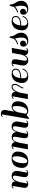

<svg xmlns="http://www.w3.org/2000/svg" viewBox="1926 -2614 715 4608"><g transform="rotate(-90 2284.0 -310.5)"><path d="M486 -263Q486 -232 467 -143.5Q448 -55 446 -11Q458 -11 470.5 -18Q483 -25 490 -32L496 -39L511 -27Q509 -23 504 -17Q499 -11 477.5 -1Q456 9 427 9Q336 9 336 -73Q336 -108 354 -198Q372 -288 372 -316Q372 -359 331 -359Q298 -359 267.5 -316Q237 -273 217 -198L183 -11Q214 -14 234 -39L249 -27Q219 9 174 9Q129 9 103.5 -14Q78 -37 78 -74Q78 -88 94 -184L127 -369Q97 -366 77 -341L62 -353Q92 -389 137 -389Q183 -389 208 -366Q233 -343 233 -301V-295Q274 -389 361 -389Q420 -389 453 -355.5Q486 -322 486 -263Z M558 -135Q558 -185 568.5 -226.5Q579 -268 603 -306.5Q627 -345 675.5 -367Q724 -389 793 -389Q869 -389 909.5 -350.5Q950 -312 950 -245Q950 -131 889.5 -61Q829 9 715 9Q638 9 598 -29.5Q558 -68 558 -135ZM717 -14Q764 -14 800.5 -94.5Q837 -175 837 -286Q837 -370 792 -370Q746 -370 708.5 -293.5Q671 -217 671 -94Q671 -14 717 -14Z M1672 -263Q1672 -232 1653 -143.5Q1634 -55 1632 -11Q1644 -11 1656.5 -18Q1669 -25 1676 -32L1682 -39L1697 -27Q1695 -23 1690 -17Q1685 -11 1663.5 -1Q1642 9 1613 9Q1522 9 1522 -73Q1522 -108 1540 -198Q1558 -288 1558 -316Q1558 -359 1517 -359Q1454 -359 1410 -187Q1407 -174 1401 -145Q1395 -116 1391.5 -98.5Q1388 -81 1384.5 -56Q1381 -31 1380 -11Q1392 -11 1404.5 -18Q1417 -25 1424 -32L1430 -39L1445 -27Q1443 -23 1438 -17Q1433 -11 1411.5 -1Q1390 9 1361 9Q1270 9 1270 -73Q1270 -108 1288 -198Q1306 -288 1306 -316Q1306 -359 1265 -359Q1203 -359 1161 -200L1125 0H1005L1071 -369Q1041 -366 1021 -341L1006 -353Q1036 -389 1081 -389Q1127 -389 1152 -366Q1177 -343 1177 -301V-298Q1216 -389 1295 -389Q1351 -389 1383.5 -358.5Q1416 -328 1419 -273Q1438 -328 1467 -358.5Q1496 -389 1547 -389Q1606 -389 1639 -355.5Q1672 -322 1672 -263Z M1926 9Q1863 9 1834 -33L1750 27H1731L1843 -628Q1813 -625 1793 -600L1778 -612Q1808 -648 1853 -648Q1899 -648 1924 -625Q1949 -602 1949 -560Q1949 -552 1947 -534Q1931 -445 1908 -320Q1950 -388 2016 -388Q2084 -388 2120 -349.5Q2156 -311 2156 -244Q2156 -126 2092 -58.5Q2028 9 1926 9ZM1895 -248Q1870 -117 1858 -50Q1875 -18 1919 -18Q1974 -18 2008.5 -94.5Q2043 -171 2043 -285Q2043 -331 2033.5 -348Q2024 -365 2003 -365Q1974 -365 1947.5 -335Q1921 -305 1909 -278.5Q1897 -252 1897 -248Z M2226 -341 2211 -353Q2241 -389 2286 -389Q2332 -389 2357 -366Q2382 -343 2382 -301V-295Q2427 -389 2499 -389Q2576 -389 2576 -309Q2576 -276 2554 -239Q2532 -202 2510 -168.5Q2488 -135 2488 -109H2464Q2464 -146 2507 -209Q2550 -272 2550 -305Q2550 -341 2536.5 -353.5Q2523 -366 2499 -366Q2470 -366 2444.5 -343Q2419 -320 2401.5 -285Q2384 -250 2377 -232Q2370 -214 2366 -200V-199L2330 0H2210L2276 -369Q2246 -366 2226 -341Z M2813 -389Q2940 -389 2940 -288Q2940 -225 2880.5 -192.5Q2821 -160 2711 -159Q2709 -123 2709 -102Q2709 -57 2729.5 -35.5Q2750 -14 2782 -14Q2812 -14 2837.5 -26Q2863 -38 2878 -54.5Q2893 -71 2904 -89Q2915 -107 2919.5 -118Q2924 -129 2924 -131L2942 -123Q2941 -118 2938 -109Q2935 -100 2922 -77Q2909 -54 2891 -37Q2873 -20 2838 -5.5Q2803 9 2760 9Q2679 9 2637.5 -29.5Q2596 -68 2596 -135Q2596 -254 2655 -321.5Q2714 -389 2813 -389ZM2842 -364Q2799 -364 2762.5 -318Q2726 -272 2714 -182Q2915 -183 2915 -288Q2915 -321 2895.5 -342.5Q2876 -364 2842 -364Z M3016 -117Q3016 -148 3035 -236.5Q3054 -325 3056 -369Q3044 -369 3031.5 -362Q3019 -355 3013 -348L3006 -341L2991 -353Q2993 -357 2998 -363Q3003 -369 3024.5 -379Q3046 -389 3075 -389Q3166 -389 3166 -307Q3166 -272 3148 -182Q3130 -92 3130 -64Q3130 -21 3171 -21Q3200 -21 3227.5 -55Q3255 -89 3275 -149L3317 -380Q3351 -380 3381.5 -382Q3412 -384 3425 -386L3438 -389L3371 -11Q3401 -14 3421 -39L3436 -27Q3406 9 3361 9Q3316 9 3291 -13Q3266 -35 3265 -75Q3223 9 3141 9Q3082 9 3049 -24.5Q3016 -58 3016 -117Z M3587 -17Q3686 -17 3686 -163Q3686 -199 3675.5 -248Q3665 -297 3663 -309Q3602 -246 3526 -233V-257Q3598 -273 3661 -339V-343Q3661 -367 3668 -390Q3675 -413 3682 -424L3689 -435H3713Q3713 -391 3727 -354.5Q3741 -318 3758 -295.5Q3775 -273 3789 -236.5Q3803 -200 3803 -156Q3803 -85 3749.5 -38Q3696 9 3614 9Q3546 9 3507.5 -25Q3469 -59 3469 -107Q3469 -148 3491 -167.5Q3513 -187 3543 -187Q3573 -187 3592.5 -167.5Q3612 -148 3612 -118Q3612 -87 3593 -66Q3574 -45 3544 -45Q3531 -45 3517 -49Q3539 -17 3587 -17Z M4077 -389Q4204 -389 4204 -288Q4204 -225 4144.5 -192.5Q4085 -160 3975 -159Q3973 -123 3973 -102Q3973 -57 3993.5 -35.5Q4014 -14 4046 -14Q4076 -14 4101.5 -26Q4127 -38 4142 -54.5Q4157 -71 4168 -89Q4179 -107 4183.5 -118Q4188 -129 4188 -131L4206 -123Q4205 -118 4202 -109Q4199 -100 4186 -77Q4173 -54 4155 -37Q4137 -20 4102 -5.5Q4067 9 4024 9Q3943 9 3901.5 -29.5Q3860 -68 3860 -135Q3860 -254 3919 -321.5Q3978 -389 4077 -389ZM4106 -364Q4063 -364 4026.5 -318Q3990 -272 3978 -182Q4179 -183 4179 -288Q4179 -321 4159.5 -342.5Q4140 -364 4106 -364Z M4352 -17Q4451 -17 4451 -163Q4451 -199 4440.5 -248Q4430 -297 4428 -309Q4367 -246 4291 -233V-257Q4363 -273 4426 -339V-343Q4426 -367 4433 -390Q4440 -413 4447 -424L4454 -435H4478Q4478 -391 4492 -354.5Q4506 -318 4523 -295.5Q4540 -273 4554 -236.5Q4568 -200 4568 -156Q4568 -85 4514.5 -38Q4461 9 4379 9Q4311 9 4272.5 -25Q4234 -59 4234 -107Q4234 -148 4256 -167.5Q4278 -187 4308 -187Q4338 -187 4357.5 -167.5Q4377 -148 4377 -118Q4377 -87 4358 -66Q4339 -45 4309 -45Q4296 -45 4282 -49Q4304 -17 4352 -17Z"/></g></svg>

Font: Sail
Style: Regular
Weight: 400
Designer: Miguel Hernandez
Foundry: Miguel Hernandez
Version: Version 1.002